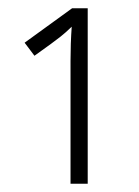

<svg xmlns="http://www.w3.org/2000/svg" viewBox="-20 -734 340 468"><path d="M193.8 -286.1H151.9V-585.9Q151.9 -627.9 154.8 -668.9Q139.2 -653.8 127.9 -645Q112.8 -632.8 64 -598.1L40 -629.9L155.8 -713.9H193.8Z"/></svg>

Font: Germano
Style: Regular
Weight: 300
Width: 3
Foundry: Ascender Corporation
Version: Version 1.10; ttfautohint (v1.5)